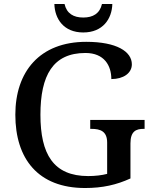

<svg xmlns="http://www.w3.org/2000/svg" viewBox="-20 -934 769 964"><path d="M398 -771C496 -771 542 -839 544 -914H492C481 -866 447 -846 398 -846C349 -846 315 -866 304 -914H253C255 -839 300 -771 398 -771ZM407 10C495 10 565 -6 635 -38V-214C635 -275 663 -287 701 -287H706V-332H433V-287H439C484 -287 518 -275 518 -218V-61C492 -54 457 -50 423 -50C248 -50 183 -160 183 -358C183 -556 246 -668 409 -668C504 -668 539 -604 539 -537C600 -537 642 -567 642 -611C642 -675 566 -724 413 -724C179 -724 57 -574 57 -358C57 -137 171 10 407 10Z"/></svg>

Font: Noto Serif Gurmukhi Medium
Style: Regular
Weight: 500
Designer: Vaibhav Singh and the Monotype Design Team
Foundry: Monotype Imaging Inc.
Version: Version 2.004